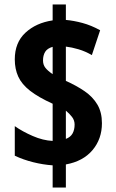

<svg xmlns="http://www.w3.org/2000/svg" viewBox="-20 -779 519 857"><path d="M215 -41Q172 -44 128 -55Q84 -66 46 -84V-216Q80 -192 126 -172Q172 -152 215 -150V-316Q151 -345 114 -374Q77 -403 61.5 -437Q46 -471 46 -514Q46 -589 93.5 -633Q141 -677 215 -688V-759H274V-690Q309 -687 348 -676.5Q387 -666 427 -644L390 -533Q361 -550 330.5 -559Q300 -568 274 -571V-418Q321 -397 357.5 -372Q394 -347 414.5 -312.5Q435 -278 435 -229Q435 -159 393 -109Q351 -59 274 -45V58H215ZM215 -570Q191 -563 181.5 -547.5Q172 -532 172 -509Q172 -490 182.5 -476.5Q193 -463 215 -448ZM274 -159Q295 -167 304 -183.5Q313 -200 313 -223Q313 -242 301.5 -257Q290 -272 274 -285Z"/></svg>

Font: Noto Sans Gurmukhi ExtraCondensed ExtraBold
Style: Regular
Weight: 800
Width: 2
Designer: Jelle Bosma - Monotype Design Team
Foundry: Monotype Imaging Inc.
Version: Version 2.004; ttfautohint (v1.8.4.7-5d5b)